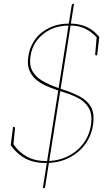

<svg xmlns="http://www.w3.org/2000/svg" viewBox="-20 -829 555 986"><path d="M200 137 348 -801Q349 -805 350.5 -807Q352 -809 355 -809H360L212 129Q212 133 210 135Q208 137 205 137ZM214 8Q172 8 140 -2.5Q108 -13 82 -33.5Q56 -54 35 -83L40 -91L49 -89Q72 -52 114 -27Q156 -2 217 -2Q279 -2 328.5 -26.5Q378 -51 409.5 -94.5Q441 -138 448 -193Q454 -244 435.5 -275Q417 -306 384 -324Q351 -342 311 -354Q271 -366 234 -381Q200 -394 173.5 -413.5Q147 -433 133 -462.5Q119 -492 125 -536Q131 -585 158.5 -624Q186 -663 232 -685.5Q278 -708 338 -708Q386 -708 423.5 -691.5Q461 -675 490 -639L486 -634H479Q450 -666 417 -682Q384 -698 337 -698Q280 -698 237 -676.5Q194 -655 167.5 -618.5Q141 -582 136 -535Q130 -488 150.5 -457.5Q171 -427 209.5 -407Q248 -387 298 -371Q351 -354 389.5 -333.5Q428 -313 446.5 -281Q465 -249 459 -196Q452 -137 419.5 -91Q387 -45 334.5 -18.5Q282 8 214 8ZM477 -645 490 -639 479 -545H473Q471 -545 469.5 -547.5Q468 -550 469 -552ZM48 -77 35 -83 47 -177H53Q55 -177 56 -174.5Q57 -172 57 -170Z"/></svg>

Font: Aleo Thin
Style: Italic
Weight: 250
Italic angle: -7°
Designer: Alessio Laiso
Foundry: Alessio Laiso
Version: Version 2.001;gftools[0.9.29]